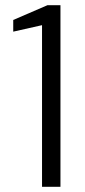

<svg xmlns="http://www.w3.org/2000/svg" viewBox="-20 -720 329 740"><path d="M142 0V-623L31 -598V-643L163 -700H213V0Z"/></svg>

Font: DM Sans 24pt Light
Style: Regular
Weight: 300
Designer: Colophon Foundry, Jonny Pinhorn
Foundry: Colophon Foundry
Version: Version 4.004;gftools[0.9.30]